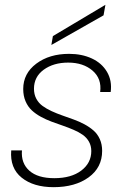

<svg xmlns="http://www.w3.org/2000/svg" viewBox="-20 -775 537 803"><path d="M407.2 -144Q407.2 -74.2 350.6 -33.2Q293.9 7.8 204.1 7.8Q120.1 7.8 70.6 -32Q21 -71.8 26.9 -146H71.8Q67.4 -92.8 102.5 -61.3Q137.7 -29.8 207 -29.8Q277.8 -29.8 319.8 -61.5Q361.8 -93.3 361.8 -143.1Q361.8 -165 352.1 -182.4Q342.3 -199.7 325.9 -211.2Q309.6 -222.7 288.1 -231.9Q266.6 -241.2 243.2 -249.3Q219.7 -257.3 196 -266.1Q172.4 -274.9 150.9 -286.6Q129.4 -298.3 113 -313.5Q96.7 -328.6 86.9 -351.3Q77.1 -374 77.1 -402.8Q77.1 -467.8 131.8 -508.8Q186.5 -549.8 269 -549.8Q322.3 -549.8 364 -530.5Q405.8 -511.2 427.5 -474.4Q449.2 -437.5 442.9 -390.1H398.9Q406.2 -445.8 367.2 -479.5Q328.1 -513.2 265.1 -513.2Q203.6 -513.2 162.8 -483.4Q122.1 -453.6 122.1 -403.8Q122.1 -380.4 131.8 -362.1Q141.6 -343.8 158.2 -331.8Q174.8 -319.8 196 -310.1Q217.3 -300.3 241 -292Q264.6 -283.7 288.3 -275.1Q312 -266.6 333.3 -255.1Q354.5 -243.7 371.1 -229.2Q387.7 -214.8 397.5 -193.1Q407.2 -171.4 407.2 -144ZM201.2 -624 420.9 -754.9 413.1 -710.9 194.8 -586.9Z"/></svg>

Font: SVN-Poppins ExtraLight
Style: Italic
Weight: 200
Italic angle: -10°
Designer: Ninad Kale (Devanagari), Jonny Pinhorn (Latin)
Foundry: Indian Type Foundry
Version: Version 3.002 2017